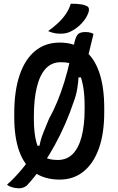

<svg xmlns="http://www.w3.org/2000/svg" viewBox="-20 -950 640 1037"><path d="M485 -767Q474 -719 462 -672Q450 -625 437 -581L448 -532H385L404 -546Q404 -510 397.5 -472Q391 -434 379 -403Q358 -340 332 -280.5Q306 -221 276.5 -167.5Q247 -114 216 -67Q212 -62 209 -56Q206 -50 202 -45Q189 -25 175.5 -7.5Q162 10 149.5 24.5Q137 39 125 52Q118 58 107 62.5Q96 67 83 67Q73 67 63.5 65.5Q54 64 45.5 61.5Q37 59 30 55.5Q23 52 18 47Q37 31 58.5 8.5Q80 -14 99.5 -37.5Q119 -61 133 -82L161 -163H206L190 -143Q193 -165 199 -188.5Q205 -212 217 -241Q229 -270 245 -309Q268 -350 288.5 -399Q309 -448 327 -506Q345 -564 360 -632Q363 -642 365.5 -652Q368 -662 371 -671Q374 -684 377 -696Q380 -708 382 -721Q390 -755 402 -766Q414 -777 442 -777Q450 -777 457 -776Q464 -775 471 -773Q478 -771 485 -767ZM302 -720Q382 -720 435.5 -679Q489 -638 516 -559Q543 -480 543 -366V-344Q543 -229 514 -148Q485 -67 431 -23.5Q377 20 302 20Q221 20 166 -19Q111 -58 84 -133Q57 -208 57 -317V-339Q57 -459 86 -544.5Q115 -630 170 -675Q225 -720 302 -720ZM163 -305Q163 -230 177 -180Q191 -130 211 -104Q232 -94 250.5 -90Q269 -86 292 -86Q341 -86 373 -118.5Q405 -151 421 -212.5Q437 -274 437 -360V-378Q437 -433 430.5 -474Q424 -515 412.5 -545.5Q401 -576 386 -597Q366 -607 349 -610.5Q332 -614 308 -614Q259 -614 227 -579.5Q195 -545 179 -479.5Q163 -414 163 -322ZM362 -930Q380 -930 394.5 -929Q409 -928 421.5 -926Q434 -924 445 -919Q457 -915 459.5 -905Q462 -895 458 -883Q452 -866 443 -852Q434 -838 422.5 -825.5Q411 -813 397 -802Q383 -791 366 -782Q351 -774 337 -771Q323 -768 304 -768Q293 -768 282.5 -769.5Q272 -771 262 -774Q252 -777 240 -782Q272 -805 296 -828Q320 -851 337 -876.5Q354 -902 362 -930Z"/></svg>

Font: Recursive Monospace Casual Medium
Style: Regular
Weight: 500
Version: Version 1.047